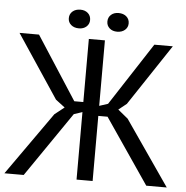

<svg xmlns="http://www.w3.org/2000/svg" viewBox="-58 -896 922 952"><g transform="rotate(5 403.0 -420.5)"><path d="M358 -700H438V-374L481 -388L684 -700H776L574 -396L534 -364L584 -323L807 0H705L484 -324H438V0H358V-336L316 -322L95 0H-1L220 -313L268 -351L222 -386L13 -700H110L313 -386H358ZM250 -794Q250 -815 265 -828Q280 -841 304 -841Q327 -841 341.5 -828Q356 -815 356 -794Q356 -774 341.5 -761Q327 -748 304 -748Q280 -748 265 -761Q250 -774 250 -794ZM442 -794Q442 -815 456.5 -828Q471 -841 494 -841Q518 -841 533 -828Q548 -815 548 -794Q548 -774 533 -761Q518 -748 494 -748Q471 -748 456.5 -761Q442 -774 442 -794Z"/></g></svg>

Font: PTSans
Style: Regular
Weight: 400
Designer: A.Korolkova, O.Umpeleva, V.Yefimov
Foundry: ParaType Ltd
Version: Version 2.003W OFL